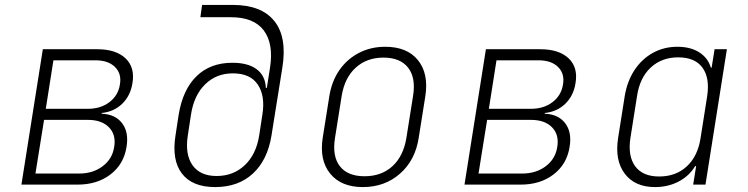

<svg xmlns="http://www.w3.org/2000/svg" viewBox="-20 -750 3040 780"><path d="M67 0 154 -550H375Q451 -550 490 -513Q529 -476 518 -412Q510 -361 476.5 -328.5Q443 -296 393 -291V-288Q448 -286 476 -249.5Q504 -213 494 -153Q483 -83 429 -41.5Q375 0 295 0ZM166 -308H337Q389 -308 424.5 -335Q460 -362 467 -406Q475 -450 447.5 -477.5Q420 -505 368 -505H197ZM124 -45H302Q358 -45 397.5 -75Q437 -105 444 -154Q452 -203 422.5 -233Q393 -263 337 -263H159Z M854 10Q761 10 719 -45Q677 -100 693 -200L706 -285Q723 -387 779 -441Q835 -495 924 -495Q988 -495 1023 -468.5Q1058 -442 1060 -393H1064L1077 -475Q1092 -573 1051.5 -626.5Q1011 -680 919 -680H794L801 -730H926Q1042 -730 1094.5 -664.5Q1147 -599 1127 -475L1083 -200Q1067 -100 1007.5 -45Q948 10 854 10ZM860 -35Q928 -35 974.5 -79Q1021 -123 1033 -200L1046 -285Q1058 -360 1027.5 -406Q997 -452 926 -452Q859 -452 813.5 -407.5Q768 -363 756 -285L743 -200Q731 -123 762 -79Q793 -35 860 -35Z M1454 10Q1366 10 1321.5 -44.5Q1277 -99 1291 -190L1318 -360Q1328 -421 1359 -465.5Q1390 -510 1438 -535Q1486 -560 1545 -560Q1634 -560 1678 -505.5Q1722 -451 1708 -360L1681 -190Q1667 -99 1605 -44.5Q1543 10 1454 10ZM1461 -34Q1530 -34 1574.5 -75Q1619 -116 1631 -190L1658 -360Q1670 -434 1638 -475Q1606 -516 1538 -516Q1470 -516 1425 -475Q1380 -434 1368 -360L1341 -190Q1329 -116 1360.5 -75Q1392 -34 1461 -34Z M1867 0 1954 -550H2175Q2251 -550 2290 -513Q2329 -476 2318 -412Q2310 -361 2276.5 -328.5Q2243 -296 2193 -291V-288Q2248 -286 2276 -249.5Q2304 -213 2294 -153Q2283 -83 2229 -41.5Q2175 0 2095 0ZM1966 -308H2137Q2189 -308 2224.5 -335Q2260 -362 2267 -406Q2275 -450 2247.5 -477.5Q2220 -505 2168 -505H1997ZM1924 -45H2102Q2158 -45 2197.5 -75Q2237 -105 2244 -154Q2252 -203 2222.5 -233Q2193 -263 2137 -263H1959Z M2641 10Q2559 10 2518 -44.5Q2477 -99 2491 -189L2518 -360Q2528 -420 2557.5 -465Q2587 -510 2632 -535Q2677 -560 2732 -560Q2785 -560 2820.5 -537.5Q2856 -515 2868 -475H2871L2883 -550H2933L2846 0H2796L2808 -75H2804Q2780 -35 2737 -12.5Q2694 10 2641 10ZM2658 -33Q2726 -33 2770.5 -74.5Q2815 -116 2826 -189L2853 -360Q2864 -434 2833.5 -475.5Q2803 -517 2735 -517Q2668 -517 2623.5 -475.5Q2579 -434 2568 -360L2541 -189Q2530 -116 2560.5 -74.5Q2591 -33 2658 -33Z"/></svg>

Font: NKDuy Mono Thin
Style: Italic
Weight: 100
Italic angle: -9°
Monospace: yes
Designer: NKDuy
Foundry: NKDuy
Version: Version 2.251; ttfautohint (v1.8.4.7-5d5b)